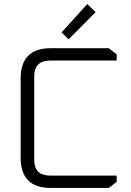

<svg xmlns="http://www.w3.org/2000/svg" viewBox="-20 -928 646 948"><path d="M82 -149V-541Q82 -690 231 -690H517L556 -660V-629H228Q149 -629 149 -551V-139Q149 -61 228 -61H556V-30L517 0H231Q82 0 82 -149ZM284 -768 411 -908 452 -868 319 -734Z"/></svg>

Font: Oxanium ExtraLight Light
Style: Regular
Weight: 300
Version: Version 2.000